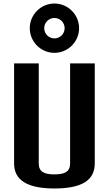

<svg xmlns="http://www.w3.org/2000/svg" viewBox="-20 -1060 618 1090"><path d="M289 10C447 10 518 -38 518 -132V-700H378V-132C378 -85 347 -70 289 -70C231 -70 200 -85 200 -132V-700H60V-132C60 -39 132 10 289 10ZM289 -760C366 -760 429 -823 429 -900C429 -977 366 -1040 289 -1040C212 -1040 149 -977 149 -900C149 -823 212 -760 289 -760ZM289 -842C257 -842 231 -868 231 -900C231 -932 257 -958 289 -958C321 -958 347 -932 347 -900C347 -868 321 -842 289 -842Z"/></svg>

Font: Tanklager Original
Style: Regular
Weight: 400
Designer: Ariel Martín Pérez
Foundry: Tunera Type Foundry
Version: Version 1.000;Glyphs 3.3 (3310)